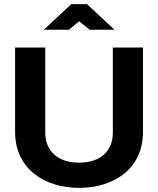

<svg xmlns="http://www.w3.org/2000/svg" viewBox="-20 -900 765 929"><path d="M53 -670V-263C53 -79 200 9 363 9C526 9 672 -79 672 -263V-670H526V-258C526 -171 468 -113 363 -113C258 -113 199 -171 199 -258V-670ZM192 -756H313L363 -797L414 -756H534L401 -880H325Z"/></svg>

Font: LT Wave Bold
Style: Regular
Weight: 700
Designer: Daniel Lyons
Version: Version 2.5 (Glyphs App)